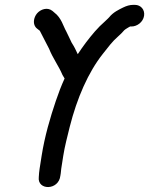

<svg xmlns="http://www.w3.org/2000/svg" viewBox="-20 -681 613 790"><path d="M232 13 240.3 -40C246.3 -78.3 257.2 -120 266.8 -158.7C296.7 -277.1 342.9 -383.4 403.3 -459.6C425.5 -487.5 441.7 -510.1 465.1 -530.3C487.5 -549.7 488.2 -555.8 497.1 -561.2C504.4 -565.6 511.8 -570.6 515.3 -572H520.9C544 -572 568.8 -590 572.8 -616C576.7 -640.8 559.7 -661 534.9 -661H527.9C514 -661 500.2 -656.8 486.3 -650C470.2 -641.9 445.9 -631.1 428.9 -609.6C428 -608.5 422.6 -602.9 411.2 -592.4C397.6 -580.6 383.4 -566.5 370.3 -551.4C344.8 -521.8 322.5 -492.5 300 -458.1C300 -458.1 299.6 -458.9 299.3 -459.4L288.8 -481.4C284.7 -489.9 280.4 -496.2 274.7 -505.7C267.9 -518.5 261.8 -534.6 252.2 -552.6C240.7 -572 233.1 -607.4 203.5 -629.4L195.9 -636C174.9 -653 146.8 -642.7 132.4 -625.8C118.3 -609.3 112.3 -579.2 132.3 -563.5L141.2 -556.5C143.7 -554.5 143.5 -555.9 146.2 -549.8C158.9 -523.7 170.5 -504 182 -480.3C196.6 -442.9 222.6 -407.5 236.2 -374.6C236.5 -373.9 237 -372.8 237.5 -372L245.8 -358C232.2 -328.5 220.4 -297.4 209.6 -265.4C186.5 -197 164 -120.6 151.3 -40L143 13C141.2 23.9 140.2 36.6 139.6 47.5C132.7 103.2 222.1 103.5 228.5 41.3L230 32C230.9 25.8 230.9 19.9 232 13Z"/></svg>

Font: Just Breathe
Style: BdObl3
Weight: 400
Foundry: Cannot Into Space Fonts
Version: Version 0.72